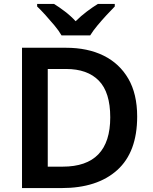

<svg xmlns="http://www.w3.org/2000/svg" viewBox="-20 -957 777 977"><path d="M678 -364Q678 -183 576.5 -91.5Q475 0 293 0H92V-714H315Q426 -714 507 -674Q588 -634 633 -556.5Q678 -479 678 -364ZM541 -360Q541 -487 483 -546.5Q425 -606 316 -606H223V-109H299Q541 -109 541 -360ZM293 -777Q280 -800 257.5 -827Q235 -854 211.5 -880Q188 -906 169 -924V-937H255Q281 -921 310.5 -898.5Q340 -876 365 -849Q392 -876 422 -898.5Q452 -921 478 -937H564V-924Q546 -906 522 -880Q498 -854 475.5 -827Q453 -800 439 -777Z"/></svg>

Font: Noto Sans Nag Mundari SemiBold
Style: Regular
Weight: 600
Version: Version 1.000